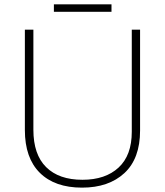

<svg xmlns="http://www.w3.org/2000/svg" viewBox="-20 -943 756 880"><path d="M622 -345Q622 -216 550 -149.5Q478 -83 356 -83Q231 -83 162.5 -151Q94 -219 94 -347V-807H133V-348Q133 -235 191.5 -177Q250 -119 358 -119Q463 -119 523.5 -175Q584 -231 584 -339V-807H622ZM491 -923V-889H227V-923Z"/></svg>

Font: Noto Sans Kannada UI ExtraLight
Style: Regular
Weight: 200
Designer: Jelle Bosma - Monotype Design Team
Foundry: Monotype Imaging Inc.
Version: Version 2.005; ttfautohint (v1.8.4.7-5d5b)